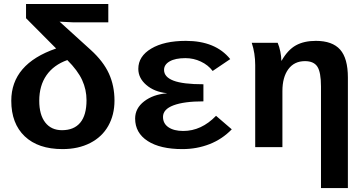

<svg xmlns="http://www.w3.org/2000/svg" viewBox="-20 -745 1840 972"><path d="M418 -237.8Q418 -291.5 395.8 -339.8Q373.5 -388.2 320.8 -440.9Q252 -416.5 215.3 -364Q178.7 -311.5 178.7 -234.9Q178.7 -164.1 209 -125Q239.3 -85.9 293.9 -85.9Q354.5 -85.9 386.2 -124Q418 -162.1 418 -237.8ZM353.5 -631.8 281.7 -635.3 439.5 -492.2Q503.4 -434.1 531.5 -372.3Q559.6 -310.5 559.6 -235.8Q559.6 -163.6 528.1 -107.7Q496.6 -51.8 436.5 -21Q376.5 9.8 296.4 9.8Q173.3 9.8 105.2 -54.9Q37.1 -119.6 37.1 -234.9Q37.1 -421.4 264.2 -499.5L111.8 -652.8V-724.6H528.3V-631.8Z M907.7 -82Q999.5 -82 1073.7 -158.7L1153.3 -90.3Q1104.5 -40 1040.3 -15.1Q976.1 9.8 903.3 9.8Q791 9.8 727.5 -31.2Q664.1 -72.3 664.1 -145Q664.1 -196.8 709.7 -231.9Q755.4 -267.1 824.2 -272.5V-273.4Q761.7 -279.8 720.9 -314.7Q680.2 -349.6 680.2 -396.5Q680.2 -460 745.6 -499Q811 -538.1 920.9 -538.1Q1071.3 -538.1 1145.5 -445.8L1056.6 -385.7Q1033.7 -416 996.8 -433.3Q960 -450.7 918.9 -450.7Q867.2 -450.7 838.9 -434.3Q810.5 -418 810.5 -391.1Q810.5 -355 858.4 -336.7Q906.2 -318.4 1009.8 -318.4V-231.9Q912.1 -231.9 858.6 -211.9Q805.2 -191.9 805.2 -153.3Q805.2 -119.6 832.8 -100.8Q860.4 -82 907.7 -82Z M1605 207V-307.1Q1605 -378.9 1586.9 -407.2Q1568.8 -435.5 1523.9 -435.5Q1469.7 -435.5 1439.7 -394.8Q1409.7 -354 1409.7 -283.7V0H1272V-415.5Q1272 -475.6 1254.4 -528.3H1385.7Q1394 -509.3 1399.2 -483.6Q1404.3 -458 1404.3 -438H1405.8Q1437 -492.7 1478 -515.4Q1519 -538.1 1579.1 -538.1Q1662.6 -538.1 1701.9 -493.9Q1741.2 -449.7 1741.2 -352.1V207Z"/></svg>

Font: Liberation Mono
Style: Bold
Weight: 700
Monospace: yes
Designer: Steve Matteson
Foundry: Ascender Corporation
Version: Version 2.1.5